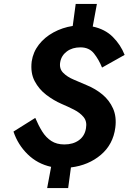

<svg xmlns="http://www.w3.org/2000/svg" viewBox="-20 -838 649 969"><path d="M495 -497Q479 -537 454.5 -568Q430 -599 386 -599Q345 -599 317.5 -578.5Q290 -558 284 -525Q278 -492 298.5 -471Q319 -450 352.5 -436Q386 -422 418 -408Q462 -390 497 -361Q532 -332 550.5 -290.5Q569 -249 562 -194Q551 -109 489 -56.5Q427 -4 338 7L324 111H218L238 4Q169 -11 119.5 -59.5Q70 -108 48 -174L158 -243Q174 -205 193 -174.5Q212 -144 239 -126.5Q266 -109 305 -109Q349 -109 378.5 -130.5Q408 -152 414 -191Q420 -225 402 -247Q384 -269 353.5 -284.5Q323 -300 290 -314Q251 -331 214 -359Q177 -387 155 -428.5Q133 -470 140 -528Q147 -575 176 -612.5Q205 -650 250 -674.5Q295 -699 347 -707L362 -818H469L448 -704Q510 -691 549.5 -651.5Q589 -612 609 -561Z"/></svg>

Font: Von Semi
Style: Italic
Weight: 600
Version: Version 4.000; ttfautohint (v1.8.4.7-5d5b)